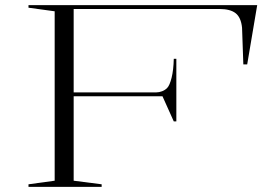

<svg xmlns="http://www.w3.org/2000/svg" viewBox="-20 -728 1069 748"><path d="M91 0V-10L193 -24V-684L91 -698V-708H982L943 -477H928L923 -620Q919 -660 898 -676.5Q877 -693 835 -693H267V-368H588Q600 -368 611.5 -372.5Q623 -377 631 -385Q641 -395 648.5 -425Q656 -455 657 -499H667V-255H657L613 -353H267V-24L376 -10V0Z"/></svg>

Font: Kalnia Expanded ExtraLight
Style: Regular
Weight: 250
Width: 7
Designer: Frida Medrano
Foundry: Frida Medrano
Version: Version 1.105